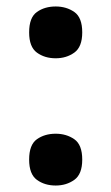

<svg xmlns="http://www.w3.org/2000/svg" viewBox="-20 -565 344 593"><path d="M152 -385Q118 -385 94 -402.5Q70 -420 70 -465Q70 -511 94 -528Q118 -545 152 -545Q185 -545 209.5 -528Q234 -511 234 -465Q234 -420 209.5 -402.5Q185 -385 152 -385ZM152 8Q118 8 94 -9.5Q70 -27 70 -72Q70 -118 94 -135Q118 -152 152 -152Q185 -152 209.5 -135Q234 -118 234 -72Q234 -27 209.5 -9.5Q185 8 152 8Z"/></svg>

Font: Noto Serif Thai
Style: Bold
Weight: 700
Designer: Monotype Design Team
Foundry: Monotype Imaging Inc.
Version: Version 2.002; ttfautohint (v1.8.4.7-5d5b)